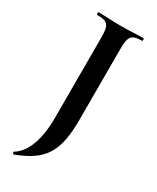

<svg xmlns="http://www.w3.org/2000/svg" viewBox="-171 -520 614 752"><g transform="rotate(30 135.5 -143.5)"><path d="M99 -22C99 74 73 143 26 171C23 172 27 182 31 181C152 135 186 78 186 -69V-385C186 -442 195 -456 243 -456C247 -456 247 -468 243 -468C216 -468 184 -465 143 -465C106 -465 69 -468 41 -468C37 -468 37 -456 41 -456C90 -456 99 -444 99 -387Z"/></g></svg>

Font: Cormorant SC Semi
Style: Regular
Weight: 600
Designer: Christian Thalmann (Catharsis Fonts)
Version: Version 1.000;PS 001.000;hotconv 1.0.70;makeotf.lib2.5.58329